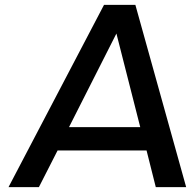

<svg xmlns="http://www.w3.org/2000/svg" viewBox="-20 -770 802 790"><path d="M621 0 583 -151H217L140 0H15L408 -750H537L746 0ZM264 -247H557L459 -632Z"/></svg>

Font: Orkney Medium
Style: MediumItalic
Weight: 500
Designer: Samuel Oakes and Alfredo Marco Pradil
Foundry: Alfredo Marco Pradil
Version: 1.0; ttfautohint (v1.5)